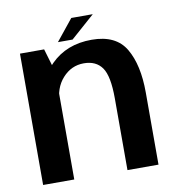

<svg xmlns="http://www.w3.org/2000/svg" viewBox="-80 -781 784 853"><g transform="rotate(-10 312.0 -354.5)"><path d="M46 0H186.5V-486L155 -592.5H46ZM426.5 0H566.5V-325.5Q566.5 -450 523 -524Q479.5 -598 370 -598Q256.5 -598 185.2 -526.5Q114 -455 114 -379L182 -344Q182 -413 221.5 -457Q261 -501 317.5 -501Q372.5 -501 399.5 -462.8Q426.5 -424.5 426.5 -324ZM221 -613.5H287L395 -709H298Z"/></g></svg>

Font: Anybody UltraCondensed Thin SemiBold
Style: Regular
Weight: 600
Version: Version 1.111